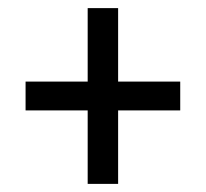

<svg xmlns="http://www.w3.org/2000/svg" viewBox="-20 -594 508 473"><path d="M196 -141V-322H43V-393H196V-574H271V-393H424V-322H271V-141Z"/></svg>

Font: Noto Serif Georgian Condensed ExtraBold
Style: Regular
Weight: 800
Width: 3
Designer: Monotype Design Team, Akaki Razmadze
Foundry: Google LLC
Version: Version 2.003; ttfautohint (v1.8.4.7-5d5b)